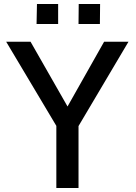

<svg xmlns="http://www.w3.org/2000/svg" viewBox="-20 -941 682 961"><path d="M501 -732 318 -408 133 -732H11L262 -311V0H373V-310L623 -732ZM480 -821 481 -921H374L373 -821ZM271 -821V-921H165L163 -821Z"/></svg>

Font: Cheyenne Sans Medium
Style: Regular
Weight: 500
Designer: The Public Sans project authors (U.S. Web Design System), Libre Franklin designed by Pablo Impallari and Rodrigo Fuenzal
Foundry: The Cheyenne Sans Project Authors
Version: Version 2.007